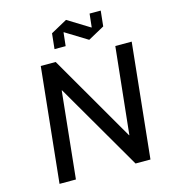

<svg xmlns="http://www.w3.org/2000/svg" viewBox="-132 -1028 998 1132"><g transform="rotate(-15 367.5 -462.0)"><path d="M245 -529 190 0H90L163 -700H254L560 -171H562L618 -700H718L645 0H554L247 -529ZM346 -857H344L335 -775H267L277 -869L377 -924L510 -842H512L521 -924H589L579 -830L479 -775Z"/></g></svg>

Font: Quantico
Style: Italic
Weight: 400
Italic angle: -12°
Designer: Matt Desmond
Foundry: MADtype
Version: Version 2.002